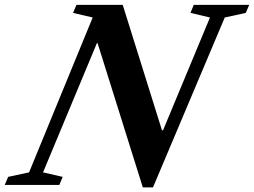

<svg xmlns="http://www.w3.org/2000/svg" viewBox="-81 -782 1074 812"><path d="M523 10.5 331.5 -600H329L101 -53L184 -34L170 0H-61L-46.5 -34L42 -53L311 -708L228 -727.5L242.5 -761.5H438L604 -231H608.5L807 -708L724.5 -727.5L738.5 -761.5H973L958.5 -727.5L869.5 -708L566 10.5Z"/></svg>

Font: Libre Caslon Text
Style: Italic
Weight: 400
Italic angle: -22.583°
Designer: Pablo Impallari, Rodrigo Fuenzalida, Katja Schimmel
Foundry: Pablo Impallari, Rodrigo Fuenzalida
Version: Version 2.000